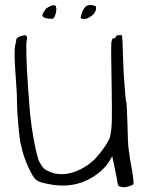

<svg xmlns="http://www.w3.org/2000/svg" viewBox="-20 -783 583 777"><path d="M166 -748Q185.5 -761.7 196.3 -761.7Q196.3 -761.7 197.3 -761.7Q204.1 -760.7 206.1 -758.8Q207 -756.8 208 -748Q208 -746.1 208 -745.1Q208 -735.4 204.1 -723.6Q199.2 -709 192.4 -707Q190.4 -707 186.5 -707Q179.7 -707 166 -709Q151.4 -713.9 151.4 -720.7Q151.4 -727.5 166 -748ZM328.1 -757.8Q336.9 -762.7 347.7 -762.7Q357.4 -762.7 367.2 -757.8Q369.1 -755.9 369.1 -751Q369.1 -747.1 367.2 -741.2Q363.3 -725.6 344.7 -714.8Q332 -706.1 321.3 -706.1Q317.4 -706.1 313.5 -707Q307.6 -708 306.6 -710Q306.6 -710.9 306.6 -711.9Q306.6 -713.9 307.6 -717.8Q313.5 -745.1 328.1 -757.8ZM448.2 -633.8Q450.2 -640.6 460 -640.6Q463.9 -640.6 473.6 -640.6Q473.6 -634.8 475.6 -618.2Q476.6 -594.7 478.5 -534.2Q479.5 -490.2 484.4 -432.6Q488.3 -376 491.2 -369.1Q493.2 -365.2 496.1 -272.5Q497.1 -204.1 501 -176.8Q503.9 -149.4 514.6 -91.8Q520.5 -55.7 520.5 -45.9Q520.5 -38.1 518.6 -36.1Q516.6 -34.2 507.8 -31.2Q493.2 -25.4 481.4 -25.4Q476.6 -25.4 472.7 -26.4Q461.9 -28.3 460 -30.3Q458 -32.2 456.1 -40Q454.1 -55.7 444.3 -102.5Q434.6 -148.4 434.6 -149.4Q433.6 -149.4 430.7 -145.5Q427.7 -140.6 423.8 -132.8Q415 -117.2 400.4 -102.5Q386.7 -87.9 371.1 -77.1Q287.1 -15.6 176.8 -38.1Q143.6 -43.9 130.9 -51.8Q118.2 -59.6 106.4 -83Q76.2 -138.7 62.5 -206.1Q58.6 -228.5 53.7 -283.2Q48.8 -336.9 48.8 -368.2Q48.8 -402.3 45.9 -438.5Q39.1 -525.4 39.1 -567.4Q39.1 -593.8 42 -601.6Q45.9 -618.2 45.9 -623Q45.9 -628.9 58.6 -634.8Q72.3 -639.6 80.1 -640.6Q85.9 -640.6 87.9 -634.8Q90.8 -629.9 88.9 -624Q82 -597.7 93.8 -424.8Q94.7 -414.1 101.6 -323.2Q113.3 -212.9 135.7 -134.8Q145.5 -116.2 152.3 -107.4Q159.2 -98.6 171.9 -91.8Q232.4 -61.5 305.7 -97.7Q341.8 -116.2 367.2 -142.6Q410.2 -191.4 424.8 -226.6Q431.6 -255.9 432.6 -294.9Q433.6 -334 431.6 -446.3Q428.7 -594.7 430.7 -610.4Q432.6 -622.1 434.6 -625Q435.5 -627.9 440.4 -627.9Q447.3 -627.9 448.2 -633.8Z"/></svg>

Font: Yahfie
Style: Heavy
Weight: 600
Designer: Joe Palazzolo
Foundry: jozolo LLC
Version: Version 001.000